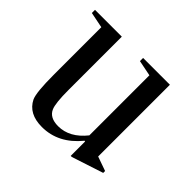

<svg xmlns="http://www.w3.org/2000/svg" viewBox="-132 -691 861 861"><g transform="rotate(45 299.0 -260.0)"><path d="M402 -495 327 -510V-530H497V-75L565 -51V-39L415 10H408V-81L404 -82Q329 10 225 10Q141 10 111 -51Q97 -82 97 -193V-495L22 -510V-530H192V-193Q192 -108 204 -81Q220 -44 274 -44Q346 -44 402 -114Z"/></g></svg>

Font: Libre Caslon Text
Style: Regular
Weight: 400
Designer: Pablo Impallari, Rodrigo Fuenzalida
Foundry: Pablo Impallari, Rodrigo Fuenzalida
Version: Version 1.002